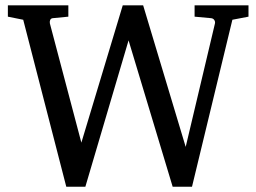

<svg xmlns="http://www.w3.org/2000/svg" viewBox="-20 -691 971 727"><path d="M859.9 -616.2 707 16.1H633.8L466.8 -538.1L303.2 16.1H231L67.9 -616.2L9.8 -627.9V-670.9H238.8V-627.9L179.2 -622.1Q172.4 -621.1 169.9 -615Q167.5 -608.9 168.9 -602.1L288.1 -150.9L444.8 -670.9H522L683.1 -134.8L793.9 -602.1Q795.4 -608.9 791.5 -615Q787.6 -621.1 779.8 -622.1L716.8 -627.9V-670.9H920.9V-627.9Z"/></svg>

Font: BabelStone Ogham Bound
Style: Regular
Weight: 400
Designer: Andrew West
Foundry: BabelStone
Version: Version 2.02 March 14, 2022